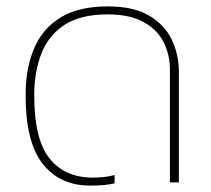

<svg xmlns="http://www.w3.org/2000/svg" viewBox="-20 -570 659 600"><path d="M262 10Q167 10 113.5 -58Q60 -126 60 -272Q60 -356 86.5 -418.5Q113 -481 169.5 -515.5Q226 -550 317 -550Q397 -550 445.5 -521.5Q494 -493 516.5 -446.5Q539 -400 539 -345V0H511V-352Q511 -399 491.5 -438Q472 -477 429 -501Q386 -525 316 -525Q232 -525 182 -492.5Q132 -460 109.5 -403Q87 -346 87 -272Q87 -134 135 -74.5Q183 -15 270 -15Q288 -15 306 -17Q324 -19 338 -23V3Q309 10 262 10Z"/></svg>

Font: Kanit Thin
Style: Regular
Weight: 250
Designer: Katatrad Team
Foundry: CadsonDemak
Version: Version 2.000; ttfautohint (v1.8.3)